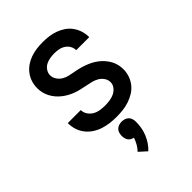

<svg xmlns="http://www.w3.org/2000/svg" viewBox="-231 -648 1011 1011"><g transform="rotate(-45 275.0 -142.0)"><path d="M273 12Q249 12 225 9Q201 6 178 -1.5Q155 -9 134.5 -22.5Q114 -36 99 -55Q84 -74 76.5 -97.5Q69 -121 69 -145V-147H166V-146Q166 -128 176.5 -112.5Q187 -97 202.5 -88Q218 -79 236.5 -76Q255 -73 273 -73Q290 -73 308 -75.5Q326 -78 342 -85.5Q358 -93 369.5 -107.5Q381 -122 381 -140Q381 -158 370.5 -173Q360 -188 344.5 -197Q329 -206 311.5 -210Q294 -214 277 -217.5Q260 -221 242.5 -225Q225 -229 208.5 -235Q192 -241 176.5 -249.5Q161 -258 147 -269Q133 -280 121.5 -293.5Q110 -307 101.5 -323Q93 -339 89 -356Q85 -373 85 -391Q85 -414 92 -436Q99 -458 113 -476.5Q127 -495 146 -508Q165 -521 186.5 -528.5Q208 -536 231 -539Q254 -542 277 -542Q300 -542 323 -539Q346 -536 368 -528Q390 -520 409 -507Q428 -494 441.5 -475Q455 -456 462 -434Q469 -412 469 -388V-387H372Q372 -404 363.5 -418.5Q355 -433 341 -442Q327 -451 310.5 -454Q294 -457 277 -457Q261 -457 244.5 -454Q228 -451 214 -443.5Q200 -436 190.5 -421.5Q181 -407 181 -391Q181 -373 191.5 -357.5Q202 -342 217 -333Q232 -324 249.5 -320Q267 -316 284.5 -313Q302 -310 319 -305.5Q336 -301 352.5 -295Q369 -289 385 -280.5Q401 -272 415 -261Q429 -250 440.5 -236.5Q452 -223 460.5 -207.5Q469 -192 473 -174.5Q477 -157 477 -140Q477 -116 469 -93Q461 -70 446 -51.5Q431 -33 410.5 -20.5Q390 -8 367 -0.5Q344 7 320.5 9.5Q297 12 273 12ZM264 258 222 220Q236 206 245.5 189Q255 172 261 154Q252 152 244 147.5Q236 143 231 135.5Q226 128 224 119Q222 110 222 102Q222 91 225 80.5Q228 70 235.5 62.5Q243 55 253.5 51.5Q264 48 275 48Q286 48 296.5 51.5Q307 55 314.5 62.5Q322 70 325 80.5Q328 91 328 102Q328 123 324.5 144.5Q321 166 312.5 186.5Q304 207 292 225Q280 243 264 258Z"/></g></svg>

Font: Lode Dark
Style: Bold
Weight: 700
Monospace: yes
Designer: Belleve Invis
Foundry: Belleve Invis
Version: Version 29.2.0; ttfautohint (v1.8.3)